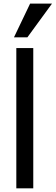

<svg xmlns="http://www.w3.org/2000/svg" viewBox="-20 -1020 302 1040"><path d="M261.7 -1000.5 128.4 -817.9H55.7L143.1 -1000.5ZM160.2 0H68.4V-759.8H160.2Z"/></svg>

Font: SG Kara Bold
Style: Regular
Weight: 400
Designer: Damoon Khanjanzadeh
Version: Version 1.000